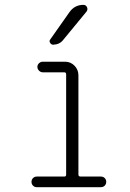

<svg xmlns="http://www.w3.org/2000/svg" viewBox="-20 -775 540 795"><path d="M131.8 0Q123 0 116.7 -6.3Q110.4 -12.7 110.4 -22Q110.4 -31.2 116.7 -37.6Q123 -43.9 131.8 -43.9H246.1Q253.9 -43.9 253.9 -51.8V-466.8Q253.9 -475.6 246.1 -475.6H157.2Q148.4 -475.6 141.6 -482.4Q134.8 -489.3 134.8 -498Q134.8 -506.8 141.6 -513.2Q148.4 -519.5 157.2 -519.5H249Q272.5 -519.5 288.6 -502.9Q304.7 -486.3 304.7 -462.9V-51.8Q304.7 -43.9 314.5 -43.9H398.4Q407.2 -43.9 413.6 -37.6Q419.9 -31.2 419.9 -22Q419.9 -12.7 413.6 -6.3Q407.2 0 398.4 0ZM267.6 -724.6Q289.1 -754.9 325.2 -754.9Q335.9 -754.9 340.3 -745.1Q344.7 -735.4 337.9 -726.6L242.2 -610.4Q227.5 -590.8 200.2 -589.8Q192.4 -589.8 187.5 -597.7Q182.6 -605.5 188.5 -612.3Z"/></svg>

Font: Rounded-X Mgen+ 2m light
Style: Regular
Weight: 200
Designer: [Source Han Sans]
Ryoko NISHIZUKA  (kana & ideographs); Paul D. Hunt (Latin, Greek & Cyrillic); Wenlong ZHANG  (bopomofo
Version: Version 1.059.20150602